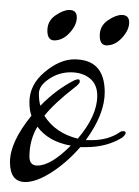

<svg xmlns="http://www.w3.org/2000/svg" viewBox="-25 -346 279 385"><path d="M220 -70Q189 -51 148 -51H136Q109 -20 78.5 -0.5Q48 19 26 19Q-5 19 -5 -21Q-5 -61 38 -114Q34 -125 34 -141Q34 -176 64.5 -201.5Q95 -227 124 -227Q185 -227 185 -161Q185 -117 147 -65H159Q191 -65 214 -80Q217 -83 222 -83Q227 -83 227 -79.5Q227 -76 220 -70ZM124 -185Q129 -187 132 -187Q135 -187 135 -182.5Q135 -178 124 -170Q84 -139 64 -114Q86 -79 131 -68Q170 -114 170 -154Q170 -177 155 -189Q140 -201 116.5 -201Q93 -201 73 -187.5Q53 -174 53 -158.5Q53 -143 56 -134Q87 -166 124 -185ZM50 -92Q34 -65 34 -32Q34 -14 50 -14Q77 -14 117 -54Q72 -62 50 -92ZM114 -326Q129 -326 129 -311Q129 -296 115 -280.5Q101 -265 84 -265Q70 -265 70 -284.5Q70 -304 86 -315Q102 -326 114 -326ZM219 -316Q234 -316 234 -301Q234 -286 220 -270.5Q206 -255 189 -255Q175 -255 175 -274.5Q175 -294 191 -305Q207 -316 219 -316Z"/></svg>

Font: Mr De Haviland
Style: Regular
Weight: 400
Designer: Alejandro Paul
Foundry: Alejandro Paul
Version: Version 1.000